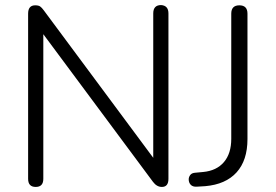

<svg xmlns="http://www.w3.org/2000/svg" viewBox="-20 -732 1088 758"><path d="M757 5Q741 6 733 -2.5Q725 -11 725 -24Q725 -33 731 -41Q737 -49 750 -50L782 -53Q835 -58 864 -92Q893 -126 893 -184V-678Q893 -711 925 -711Q957 -711 957 -678V-183Q957 -99 914 -51.5Q871 -4 790 3ZM121 6Q91 6 91 -26V-678Q91 -711 119 -711Q132 -711 138.5 -706.5Q145 -702 153 -691L585 -109V-679Q585 -712 616 -712Q645 -710 645 -679V-26Q645 6 619 6Q599 6 584 -14L151 -597V-26Q151 6 121 6Z"/></svg>

Font: Chiron GoRound TC L
Style: Regular
Weight: 300
Designer: Ryoko NISHIZUKA 西塚涼子 (kana, bopomofo & ideographs); Paul D. Hunt (Latin, Greek & Cyrillic); Sandoll Communications 산돌커뮤니
Foundry: Adobe
Version: Version 1.000;hotconv 1.1.1;makeotfexe 2.6.0